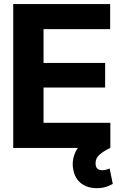

<svg xmlns="http://www.w3.org/2000/svg" viewBox="-20 -748 620 971"><path d="M46.9 0V-727.5H537.1V-600.6H200.2V-429.7H511.7V-305.2H200.2V-127H538.1V0ZM469.2 203.6Q422.4 203.6 390.6 179.4Q358.9 155.3 350.6 109.9Q341.8 66.4 360.6 23.2Q379.4 -20 426.3 -41L538.1 0Q504.9 15.6 483.9 33.7Q462.9 51.8 463.4 77.1Q462.9 113.3 497.6 112.8Q509.3 112.8 518.3 109.9Q527.3 106.9 534.7 104.5L550.3 182.1Q537.1 189.9 516.8 196.8Q496.6 203.6 469.2 203.6Z"/></svg>

Font: Inter Tight
Style: Bold
Weight: 700
Designer: Rasmus Andersson
Foundry: rsms
Version: Version 3.004; ttfautohint (v1.8.4.7-5d5b)